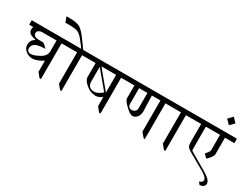

<svg xmlns="http://www.w3.org/2000/svg" viewBox="-77 -1506 3048 2345"><g transform="rotate(30 1447.5 -333.5)"><path d="M589.8 -566.4V-503.9H457V0H437.5L386.7 -62.5V-218.8Q296.9 -164.1 238.3 -164.1Q183.6 -164.1 142.6 -199.2Q101.6 -234.4 101.6 -281.2Q101.6 -343.8 160.2 -382.8Q97.7 -394.5 74.2 -414.1Q50.8 -433.6 50.8 -464.8Q50.8 -492.2 58.6 -503.9H0V-566.4ZM386.7 -503.9H179.7Q156.2 -503.9 136.7 -490.2Q117.2 -476.6 117.2 -455.1Q117.2 -433.6 134.8 -418Q152.3 -402.3 203.1 -402.3H253.9Q281.2 -390.6 320.3 -347.7Q214.8 -343.8 177.7 -320.3Q140.6 -296.9 140.6 -253.9Q140.6 -230.5 154.3 -216.8Q168 -203.1 195.3 -203.1Q238.3 -203.1 312.5 -244.1Q386.7 -285.2 386.7 -351.6Z M878.9 -566.4V-503.9H746.1V0H726.6L675.8 -62.5V-503.9H578.1V-566.4H699.2L632.8 -652.3Q585.9 -714.8 546.9 -730.5Q507.8 -746.1 429.7 -746.1H371.1L343.8 -820.3H390.6Q492.2 -820.3 537.1 -793Q582 -765.6 644.5 -679.7L726.6 -566.4Z M1429.7 -566.4V-503.9H1296.9V0H1277.3L1226.6 -62.5V-191.4Q1179.7 -156.2 1132.8 -156.2Q1062.5 -156.2 1000 -209Q937.5 -261.7 937.5 -304.7V-503.9H867.2V-566.4ZM1226.6 -503.9H1019.5L1226.6 -253.9ZM1207 -246.1 1003.9 -488.3V-281.2Q1003.9 -238.3 1027.3 -214.8Q1050.8 -191.4 1093.8 -191.4Q1148.4 -191.4 1207 -246.1Z M2054.7 -566.4V-503.9H1921.9V0H1906.2L1851.6 -62.5V-503.9H1730.5Q1730.5 -457 1734.4 -378.9Q1738.3 -304.7 1738.3 -289.1Q1738.3 -234.4 1710.9 -201.2Q1683.6 -168 1648.4 -168Q1613.3 -168 1548.8 -230.5Q1484.4 -293 1484.4 -320.3V-503.9H1418V-566.4ZM1668 -503.9H1550.8V-277.3Q1550.8 -253.9 1566.4 -240.2Q1582 -226.6 1601.6 -226.6Q1628.9 -226.6 1648.4 -242.2Q1668 -257.8 1668 -281.2Z M2343.8 -566.4V-503.9H2210.9V0H2191.4L2140.6 -62.5V-503.9H2043V-566.4Z M2894.5 -566.4V-503.9H2761.7V-273.4Q2761.7 -234.4 2691.4 -168L2644.5 -214.8Q2691.4 -265.6 2691.4 -285.2V-503.9H2492.2V-191.4Q2492.2 -179.7 2494.1 -171.9Q2496.1 -164.1 2539.1 -140.6L2734.4 -27.3Q2800.8 11.7 2826.2 39.1Q2851.6 66.4 2851.6 93.8Q2851.6 144.5 2781.2 152.3L2753.9 117.2Q2773.4 113.3 2787.1 101.6Q2800.8 89.8 2800.8 74.2Q2800.8 54.7 2775.4 29.3Q2750 3.9 2699.2 -23.4L2480.5 -148.4Q2445.3 -171.9 2435.5 -189.5Q2425.8 -207 2425.8 -253.9V-503.9H2332V-566.4Z M2668 -718.8 2726.6 -781.2 2785.2 -718.8 2726.6 -660.2Z"/></g></svg>

Font: 和音 by 宁静之雨，公众号njzyshare
Style: Regular
Weight: 400
Designer: Steve Matteson
Foundry: Ascender Corporation
Version: Version 6.00;June 8, 2018;FontCreator 11.0.0.2388 32-bit